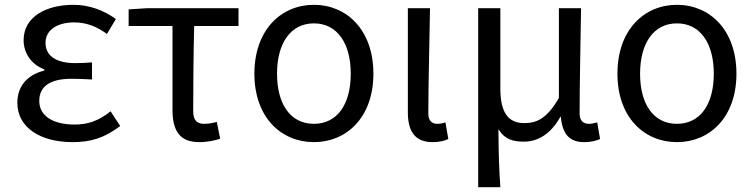

<svg xmlns="http://www.w3.org/2000/svg" viewBox="-20 -577 3128 797"><path d="M281 13C357 13 413 -4 479 -54L439 -115C388 -74 343 -60 290 -60C198 -60 143 -97 143 -158C143 -218 187 -250 277 -250C304 -250 330 -249 362 -247V-318C335 -316 315 -315 293 -315C206 -315 169 -350 169 -399C169 -455 221 -484 288 -484C338 -484 382 -467 424 -436L461 -498C411 -534 351 -557 285 -557C174 -557 78 -509 78 -410C78 -359 108 -310 164 -289V-284C102 -269 52 -227 52 -150C52 -49 146 13 281 13Z M807 13C841 13 872 6 894 -1L880 -71C862 -66 845 -63 827 -63C797 -63 782 -78 782 -116C782 -226 783 -346 786 -469H970V-543H591L514 -538V-469H696V-122C696 -35 725 13 807 13Z M1283 13C1419 13 1530 -90 1530 -271C1530 -453 1419 -557 1283 -557C1147 -557 1036 -453 1036 -271C1036 -90 1147 13 1283 13ZM1283 -63C1186 -63 1130 -144 1130 -271C1130 -397 1186 -480 1283 -480C1380 -480 1436 -397 1436 -271C1436 -144 1380 -63 1283 -63Z M1776 13C1807 13 1826 7 1841 0L1829 -69C1817 -65 1806 -63 1796 -63C1773 -63 1758 -75 1758 -106C1758 -237 1763 -396 1765 -543H1673V-112C1673 -32 1702 13 1776 13Z M1965 200H2057C2051 114 2050 66 2049 -41C2075 2 2110 11 2155 11C2214 11 2267 -22 2306 -92H2308C2315 -19 2344 13 2406 13C2436 13 2454 7 2471 0L2459 -69C2445 -65 2435 -63 2425 -63C2402 -63 2386 -75 2386 -106C2386 -237 2390 -396 2392 -543H2300V-171C2250 -82 2205 -66 2156 -66C2086 -66 2057 -115 2057 -210V-543H1965Z M2790 13C2926 13 3037 -90 3037 -271C3037 -453 2926 -557 2790 -557C2654 -557 2543 -453 2543 -271C2543 -90 2654 13 2790 13ZM2790 -63C2693 -63 2637 -144 2637 -271C2637 -397 2693 -480 2790 -480C2887 -480 2943 -397 2943 -271C2943 -144 2887 -63 2790 -63Z"/></svg>

Font: GenYoGothic2 TW R
Style: Regular
Weight: 400
Version: Version 2.100;PS 2.1;hotconv 16.6.51;makeotf.lib2.5.65220 DE